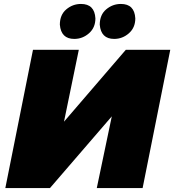

<svg xmlns="http://www.w3.org/2000/svg" viewBox="-20 -952 882 972"><path d="M147 -700H379L304 -336L617 -700H842L702 0H470L546 -363L233 0H7ZM356 -755Q289 -755 283 -827Q283 -877 315.5 -904.5Q348 -932 390 -932Q459 -932 463 -859Q463 -812 430.5 -783.5Q398 -755 356 -755ZM558 -755Q491 -755 485 -827Q485 -877 517.5 -904.5Q550 -932 592 -932Q661 -932 665 -859Q665 -812 632.5 -783.5Q600 -755 558 -755Z"/></svg>

Font: Argentum Sans Black
Style: Italic
Weight: 900
Italic angle: -11°
Designer: Julieta Ulanovsky (font), Cristiano Sobral (main changes and remaster)
Foundry: Julieta Ulanovsky (font), Cristiano Sobral (main changes and remaster)
Version: Version 2.007;June 15, 2022;FontCreator 14.0.0.2814 64-bit; 